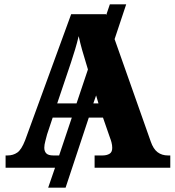

<svg xmlns="http://www.w3.org/2000/svg" viewBox="-20 -780 812 893"><path d="M6 0V-57H15Q41 -57 60.5 -70.5Q80 -84 97 -128L311 -714H473L474 -710L491 -760H567L513 -598L681 -122Q693 -87 713 -72Q733 -57 761 -57H772V0H420V-57H457Q476 -57 489 -64.5Q502 -72 502 -92Q502 -105 498.5 -118Q495 -131 492 -138L459 -233H393L285 93H204L236 0ZM246 -299H336L389 -457L380 -487Q371 -516 362 -547.5Q353 -579 346 -612Q338 -579 329 -549Q320 -519 310 -489ZM438 -299 427 -336 414 -299ZM228 -57H255L314 -233H225L199 -155Q196 -143 191 -124.5Q186 -106 186 -93Q186 -76 195.5 -66.5Q205 -57 228 -57Z"/></svg>

Font: Noto Serif ExtraBold
Style: Regular
Weight: 800
Designer: Monotype Design Team
Foundry: Monotype Imaging Inc.
Version: Version 2.014